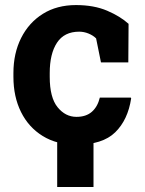

<svg xmlns="http://www.w3.org/2000/svg" viewBox="-20 -558 568 754"><path d="M279.3 10.3Q203.1 10.3 147.7 -23.9Q92.3 -58.1 62.5 -118.2Q32.7 -178.2 32.7 -256.3V-271Q32.7 -348.6 63 -408.9Q93.3 -469.2 148.4 -503.7Q203.6 -538.1 278.3 -538.1Q349.1 -538.1 400.9 -515.9Q452.6 -493.7 484.9 -464.4L483.9 -313H376.5L357.4 -407.2Q345.7 -418.9 327.6 -426.3Q309.6 -433.6 291 -433.6Q232.4 -433.6 203.9 -390.4Q175.3 -347.2 175.3 -271V-256.3Q175.3 -174.8 206.1 -137Q236.8 -99.1 280.3 -99.1Q317.9 -99.1 340.6 -118.9Q363.3 -138.7 372.1 -174.8H493.7L495.1 -171.9Q482.4 -87.4 432.6 -38.6Q382.8 10.3 279.3 10.3ZM204.6 176.3V-79.1H347.2V176.3Z"/></svg>

Font: Roboto Slab
Style: Bold
Weight: 700
Designer: Google
Version: Version 2.000; ttfautohint (v1.8.1.43-b0c9)